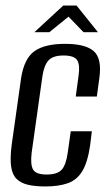

<svg xmlns="http://www.w3.org/2000/svg" viewBox="-20 -662 393 692"><path d="M143 10Q107 10 81 4Q55 -2 39.5 -17.5Q24 -33 20 -62.5Q16 -92 22 -139L56 -380Q67 -451 104 -477.5Q141 -504 215 -504Q288 -504 318 -477.5Q348 -451 338 -380L329 -314H253L263 -388Q269 -427 258.5 -444.5Q248 -462 209 -462Q171 -462 155 -444.5Q139 -427 133 -388L94 -111Q89 -68 99.5 -50.5Q110 -33 148 -33Q187 -33 202.5 -50.5Q218 -68 224 -111L235 -189H311L305 -139Q296 -77 276.5 -45Q257 -13 224 -1.5Q191 10 143 10ZM104 -546 208 -642H256L333 -546H281L227 -602L158 -546Z"/></svg>

Font: Alumni Sans Medium
Style: Italic
Weight: 500
Italic angle: -8°
Designer: Robert E. Leuschke
Foundry: Robert E. Leuschke
Version: Version 1.016